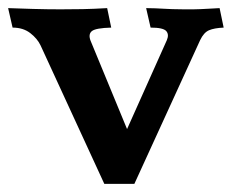

<svg xmlns="http://www.w3.org/2000/svg" viewBox="-30 -453 571 473"><path d="M227 0 70 -341Q62 -358 44.5 -371.5Q27 -385 1 -385L-10 -433Q16 -432 51 -431Q86 -430 119 -430Q147 -430 173.5 -430.5Q200 -431 234 -433L244 -385Q206 -384 196.5 -376.5Q187 -369 193 -353L283 -135L381 -354Q387 -368 379.5 -376.5Q372 -385 341 -385L330 -433Q343 -433 353 -432.5Q363 -432 373 -431.5Q383 -431 394.5 -430.5Q406 -430 423 -430Q437 -430 446 -430Q455 -430 464 -430.5Q473 -431 483.5 -431.5Q494 -432 511 -433L521 -385Q498 -384 485 -378.5Q472 -373 463 -354L301 0Z"/></svg>

Font: Lusitana
Style: Bold
Weight: 700
Designer: Ana Paula Megda
Foundry: Ana Paula Megda
Version: Version 1.000; ttfautohint (v1.1) -l 8 -r 50 -G 200 -x 14 -D